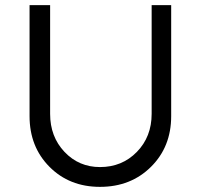

<svg xmlns="http://www.w3.org/2000/svg" viewBox="-20 -721 781 747"><path d="M369 6Q250 6 172.5 -72Q95 -150 95 -269V-701H175V-278Q175 -189 231 -130Q287 -71 369 -71Q455 -71 512.5 -130Q570 -189 570 -278V-701H646V-269Q646 -150 567.5 -72Q489 6 369 6Z"/></svg>

Font: Easer Grotesk Light
Style: Regular
Weight: 300
Designer: Boardeaser, Bonnie Shaver-Troup, Thomas Jockin
Foundry: Lexend
Version: Version 1.008;Glyphs 3.1.2 (3151)